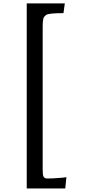

<svg xmlns="http://www.w3.org/2000/svg" viewBox="-20 -932 570 1118"><path d="M135.7 -912.1H357.4L349.6 -855.5Q266.1 -855.5 250.5 -845.9Q234.9 -836.4 231.7 -821Q228.5 -805.7 228.5 -779.3V54.2Q228.5 88.9 233.4 96.2Q239.7 107.4 254.6 107.4Q269.5 107.4 285.6 106.7Q301.8 106 318.4 104.5Q356.4 102.1 366.7 99.6L359.9 165.5H135.7Z"/></svg>

Font: HeadlandOne
Style: Regular
Weight: 400
Designer: Gary Lonergan
Foundry: Sorkin Type Co.
Version: Version 1.002